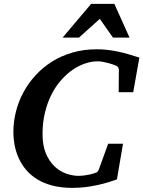

<svg xmlns="http://www.w3.org/2000/svg" viewBox="-20 -937 727 974"><path d="M655.8 -469.2H582L583 -581.1Q584 -586.9 579.8 -594.2Q575.7 -601.6 567.9 -604Q564 -606 553.2 -609.9Q542.5 -613.8 529.1 -617.2Q515.6 -620.6 501.5 -623.3Q487.3 -626 476.1 -626Q444.3 -626 411.1 -614.7Q377.9 -603.5 346.9 -581.8Q315.9 -560.1 288.3 -528.3Q260.7 -496.6 240.2 -455.6Q219.7 -414.6 207.8 -364.7Q195.8 -314.9 195.8 -256.8Q195.8 -199.7 212.4 -159.7Q229 -119.6 255.6 -94Q282.2 -68.4 314.9 -56.6Q347.7 -44.9 379.9 -44.9Q390.6 -44.9 403.3 -46.4Q416 -47.9 427.7 -50.3Q439.5 -52.7 449 -55.2Q458.5 -57.6 462.9 -60.1Q470.7 -61 474.6 -65.9Q478.5 -70.8 481 -76.2L528.8 -208H604L573.2 -26.9Q554.2 -20 529.5 -12.5Q504.9 -4.9 476.1 1.5Q447.3 7.8 414.8 12Q382.3 16.1 347.2 16.1Q291 16.1 246.8 4.6Q202.6 -6.8 169.4 -27.1Q136.2 -47.4 113 -74.7Q89.8 -102.1 75.4 -133.8Q61 -165.5 54.4 -199.7Q47.9 -233.9 47.9 -268.1Q47.9 -319.3 60.8 -370.6Q73.7 -421.9 98.6 -468.3Q123.5 -514.6 160.2 -554.7Q196.8 -594.7 243.7 -624.3Q290.5 -653.8 347.7 -670.4Q404.8 -687 471.2 -687Q500 -687 526.1 -683.8Q552.2 -680.7 578.1 -675.3Q604 -669.9 630.6 -662.1Q657.2 -654.3 687 -645ZM553.2 -746.1 486.3 -841.3 380.4 -746.1H297.4L442.4 -917.5H560.1L637.2 -746.1Z"/></svg>

Font: Charis SIL Eur
Style: Bold Italic
Weight: 700
Italic angle: -11°
Foundry: SIL International
Version: Version 5.000